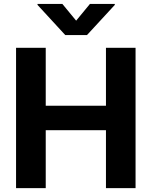

<svg xmlns="http://www.w3.org/2000/svg" viewBox="-20 -975 786 995"><path d="M217 -727.3V-427.2H529.1V-727.3H682.5V0H529.1V-300.4H217V0H63.2V-727.3ZM174.4 -949.6V-954.5H303.3L374.6 -867.9L446 -954.5H574.9V-949.6L430.8 -793.3H318.2Z"/></svg>

Font: Inter P
Style: Bold
Weight: 700
Designer: Rasmus Andersson
Foundry: rsms
Version: Version 3.018;git-588b23468